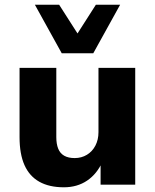

<svg xmlns="http://www.w3.org/2000/svg" viewBox="-20 -784 659 815"><path d="M251 11Q189 11 147 -12.5Q105 -36 84 -83Q63 -130 63 -202V-496H219V-202Q219 -173 227 -153Q235 -133 252.5 -123Q270 -113 297 -113Q326 -113 349 -127Q372 -141 385 -166Q398 -191 398 -223V-496H554V0H407V-98H415Q392 -46 350 -17.5Q308 11 251 11ZM242 -558 128 -764H231L309 -642L387 -764H490L376 -558Z"/></svg>

Font: Nunito Sans 10pt ExtraBold
Style: Regular
Weight: 800
Designer: Vernon Adams
Foundry: Vernon Adams
Version: Version 3.101;gftools[0.9.27]